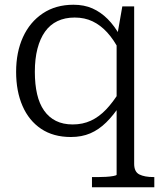

<svg xmlns="http://www.w3.org/2000/svg" viewBox="-20 -567 688 810"><path d="M368 223V180H395Q410 180 427.5 179Q445 178 458.5 175.5Q472 173 472 170V-412L475 -420L496 -540H546V124Q546 158 568 169Q590 180 628 180H631V223ZM290 -547Q335 -547 370 -531.5Q405 -516 434 -487Q463 -458 487 -415L483 -355Q460 -400 432 -430.5Q404 -461 370.5 -477Q337 -493 295 -493Q254 -493 222.5 -478Q191 -463 170 -433.5Q149 -404 138 -361.5Q127 -319 127 -264Q127 -211 136.5 -170Q146 -129 166 -100.5Q186 -72 216 -57Q246 -42 287 -42Q329 -42 363.5 -58Q398 -74 427.5 -105Q457 -136 484 -180L487 -124Q459 -81 428 -50.5Q397 -20 361 -4.5Q325 11 279 11Q205 11 153.5 -23.5Q102 -58 75 -120Q48 -182 48 -264Q48 -347 77 -410.5Q106 -474 160.5 -510.5Q215 -547 290 -547Z"/></svg>

Font: Roboto Serif 20pt Light
Style: Regular
Weight: 300
Version: Version 1.008